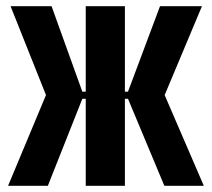

<svg xmlns="http://www.w3.org/2000/svg" viewBox="-20 -598 683 618"><path d="M6 0 128 -292 14 -578H146L245 -303H256V-578H382V-303H392L495 -578H630L510 -292L636 0H509L392 -280H382V0H256V-280H245L134 0Z"/></svg>

Font: Oswald SemiBold
Style: Regular
Weight: 600
Designer: Vernon Adams
Foundry: Vernon Adams
Version: Version 4.103;gftools[0.9.33.dev8+g029e19f]